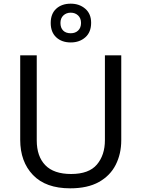

<svg xmlns="http://www.w3.org/2000/svg" viewBox="-20 -1015 771 1045"><path d="M640 -252Q640 -178 610 -118.5Q580 -59 518.5 -24.5Q457 10 362 10Q229 10 159.5 -62.5Q90 -135 90 -254V-714H180V-251Q180 -164 226.5 -116Q273 -68 367 -68Q464 -68 507.5 -119.5Q551 -171 551 -252V-714H640ZM365 -784Q316 -784 286 -812Q256 -840 256 -890Q256 -940 286 -967.5Q316 -995 365 -995Q412 -995 444 -967.5Q476 -940 476 -891Q476 -840 444.5 -812Q413 -784 365 -784ZM365 -834Q390 -834 405.5 -849Q421 -864 421 -890Q421 -916 405 -931Q389 -946 365 -946Q341 -946 325 -931Q309 -916 309 -890Q309 -864 323.5 -849Q338 -834 365 -834Z"/></svg>

Font: Noto Sans Carian
Style: Regular
Weight: 400
Designer: Monotype Design Team
Foundry: Monotype Imaging Inc.
Version: Version 2.002; ttfautohint (v1.8.4.7-5d5b)